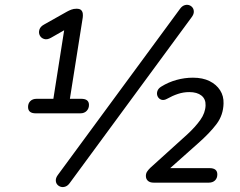

<svg xmlns="http://www.w3.org/2000/svg" viewBox="-20 -743 977 781"><path d="M306.8 -282H125.4Q94.1 -282 94.1 -307.9Q94.1 -322.6 103.4 -331.8Q112.7 -341.1 129.2 -341.1H197.1L245.1 -646L288.8 -647.1L187.3 -589.3Q171.7 -580.5 159.4 -584.4Q147.2 -588.3 141.8 -599Q136.4 -609.7 140.3 -622.5Q144.2 -635.2 159.8 -643.5L251.6 -695.2Q260.5 -700.2 270 -703.8Q279.5 -707.5 291.2 -707.5Q305.2 -707.5 310.6 -701.4Q316 -695.4 316.8 -687.3Q317.6 -679.2 316.6 -671.7L264.3 -341.1H310.2Q341.9 -341.1 341.9 -316.2Q341.9 -301.5 332.4 -291.8Q322.9 -282 306.8 -282ZM760.1 -673.7 263.5 1.8Q255.7 12.6 245.9 16Q236.1 19.5 227.1 16.8Q218.2 14.1 212.6 7.3Q207 0.5 207 -9.8Q207 -20 215.3 -31.3L712.4 -707.3Q720.2 -718.1 730 -721.5Q739.8 -724.9 748.5 -722.3Q757.3 -719.6 762.9 -712.5Q768.4 -705.5 768.4 -695.2Q768.4 -685 760.1 -673.7ZM828.9 0H605.7Q589.6 0 581.5 -7.6Q573.4 -15.1 573.4 -27.3Q573.4 -37.4 578.4 -45Q583.3 -52.6 592 -60.9L742.3 -196.8Q774.6 -226.6 794.9 -255.2Q815.2 -283.8 816.2 -314.2Q817.2 -340 799.5 -354.2Q781.8 -368.4 749.9 -368.4Q726.2 -368.4 703.9 -361Q681.6 -353.6 658.9 -340.8Q646.1 -333.8 636 -337.5Q625.9 -341.1 621.2 -350.9Q616.6 -360.7 620 -371.9Q623.4 -383.2 636.6 -391.1Q665.1 -408.8 698.1 -417.9Q731.2 -427 764.9 -427Q804.6 -427 832.5 -413.1Q860.4 -399.2 875.3 -375.8Q890.3 -352.4 889.3 -322.4Q888.3 -274.8 860.6 -238.1Q832.9 -201.4 784.7 -159.1L648.6 -38L648.2 -59.1H832.3Q864 -59.1 864 -33.6Q864 -18 854.5 -9Q845 0 828.9 0Z"/></svg>

Font: Nunito Variable Extra Light
Style: Italic
Weight: 200
Italic angle: -9°
Designer: Vernon Adams
Foundry: Vernon Adams
Version: Version 3.602